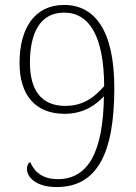

<svg xmlns="http://www.w3.org/2000/svg" viewBox="-20 -744 551 776"><path d="M209 12C372 12 442 -123 442 -388C442 -621 363 -724 239 -724C120 -724 59 -630 59 -489C59 -361 122 -284 241 -284C321 -284 371 -323 400 -355C397 -131 337 -20 214 -20C154 -20 120 -47 102 -89C94 -85 89 -76 89 -61C89 -28 125 12 209 12ZM244 -316C148 -316 101 -378 101 -491C101 -609 141 -693 239 -693C342 -693 400 -596 401 -396C369 -360 325 -316 244 -316Z"/></svg>

Font: Noto Serif Sinhala SemiCondensed ExtraLight
Style: Regular
Weight: 200
Width: 4
Designer: Jelle Bosma - Monotype Design Team
Foundry: Monotype Imaging Inc.
Version: Version 2.007